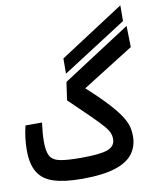

<svg xmlns="http://www.w3.org/2000/svg" viewBox="-89 -880 777 952"><g transform="rotate(-10 299.0 -404.0)"><path d="M246.1 3.9Q158.2 3.9 104.2 -13.7Q50.3 -31.2 25.6 -72.3Q1 -113.3 1 -183.1Q1 -211.4 4.4 -241.9Q7.8 -272.5 16.1 -305.7H99.1Q95.7 -276.4 93.8 -255.9Q91.8 -235.4 91.8 -209.5Q91.8 -161.6 104.7 -137.9Q117.7 -114.3 154.1 -106.9Q190.4 -99.6 259.8 -99.6Q357.4 -99.6 394.8 -113.8Q432.1 -127.9 432.1 -165Q432.1 -180.7 426.3 -195.3Q420.4 -210 401.4 -232.2Q382.3 -254.4 344 -292.2Q305.7 -330.1 240.7 -392.1L253.4 -482.9L595.2 -704.6L597.7 -597.7L339.8 -435.5Q408.7 -373 447.5 -329.8Q486.3 -286.6 504.4 -256.6Q522.5 -226.6 527.1 -204.3Q531.7 -182.1 531.7 -161.6Q531.7 -111.3 504.6 -74Q477.5 -36.6 415 -16.4Q352.5 3.9 246.1 3.9ZM258.3 -523.4 258.8 -600.1 582.5 -810.5 582 -731.4Z"/></g></svg>

Font: Cascadia Mono PL
Style: Regular
Weight: 400
Monospace: yes
Designer: Aaron Bell
Foundry: Saja Typeworks
Version: Version 2404.023; ttfautohint (v1.8.4)